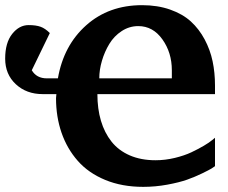

<svg xmlns="http://www.w3.org/2000/svg" viewBox="-40 -707 882 743"><path d="M792 -376V-342.8H336.9Q336.9 -286.1 350.6 -239.7Q364.3 -193.4 391.6 -158.9Q418.9 -124.5 462.2 -105.7Q505.4 -86.9 562 -86.9Q599.1 -86.9 636.5 -95.9Q673.8 -105 700.7 -117.7Q727.5 -130.4 749 -143.1Q770.5 -155.8 781.2 -165L792 -173.8V-64Q787.6 -60.5 779.1 -55.2Q770.5 -49.8 742.4 -36.1Q714.4 -22.5 684.1 -11.7Q653.8 -1 607.4 7.6Q561 16.1 514.2 16.1Q432.1 16.1 367.2 -10.7Q302.2 -37.6 261 -84.5Q219.7 -131.3 198.2 -193.1Q176.8 -254.9 176.8 -327.1Q176.8 -330.1 177.5 -335.2Q178.2 -340.3 178.2 -342.8H125Q62.5 -342.8 21.2 -381.1Q-20 -419.4 -20 -480Q-20 -541.5 7.1 -575.7Q34.2 -609.9 70.8 -609.9Q99.1 -609.9 116.9 -603.5Q134.8 -597.2 152.8 -579.1L83 -435.1Q101.6 -403.8 141.1 -403.8H184.1Q206.1 -531.2 293.5 -609.1Q380.9 -687 509.8 -687Q569.8 -687 618.4 -669.9Q667 -652.8 698.7 -623.8Q730.5 -594.7 752 -554.4Q773.4 -514.2 782.7 -470Q792 -425.8 792 -376ZM625 -403.8V-435.1Q625 -503.4 588.4 -554.7Q551.8 -606 495.1 -606Q460.4 -606 430.9 -586.7Q401.4 -567.4 383.1 -537.1Q364.7 -506.8 354.5 -471.9Q344.2 -437 344.2 -403.8Z"/></svg>

Font: Veleka
Style: Bold
Weight: 700
Designer: Stefan Peev, Context Ltd, 2016; SIL International, 1997-2014.
Foundry: Stefan Peev, Context Ltd, 2016
Version: Version 1.000